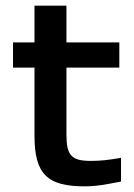

<svg xmlns="http://www.w3.org/2000/svg" viewBox="-20 -650 474 679"><path d="M301 -81C233 -81 215 -100 215 -174V-411H402V-500H215V-630H102V-500H26V-411H102V-169C102 -33 149 9 279 9C323 9 356 2 408 -8V-92C365 -84 334 -81 301 -81Z"/></svg>

Font: LT Wave Medium
Style: Regular
Weight: 500
Designer: Daniel Lyons
Version: Version 2.5 (Glyphs App)